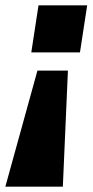

<svg xmlns="http://www.w3.org/2000/svg" viewBox="-65 -518 347 718"><path d="M-45 180 75 -254H189L170 180ZM52 -322 79 -498H261L234 -322Z"/></svg>

Font: Nunito Sans 10pt SemiCondensed Black
Style: Italic
Weight: 900
Width: 4
Italic angle: -9°
Designer: Vernon Adams
Foundry: Vernon Adams
Version: Version 3.101;gftools[0.9.27]